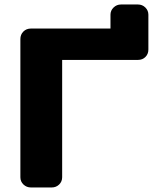

<svg xmlns="http://www.w3.org/2000/svg" viewBox="-20 -826 684 846"><path d="M69.8 -44.9V-653.8Q69.8 -673.8 83 -687Q96.2 -700.2 116.2 -700.2H466.8V-761.2Q466.8 -779.8 480.5 -793Q494.1 -806.2 513.2 -806.2H587.9Q606.9 -806.2 620.4 -793Q633.8 -779.8 633.8 -761.2V-607.9Q633.8 -587.9 620.8 -575Q607.9 -562 587.9 -562H253.9V-44.9Q253.9 -25.9 240.5 -12.9Q227.1 0 208 0H116.2Q97.2 0 83.5 -12.9Q69.8 -25.9 69.8 -44.9Z"/></svg>

Font: Days One
Style: Regular
Weight: 400
Designer: Alexander Kalachev, Alexey Maslov, Jovanny Lemonad
Foundry: Alexander Kalachev, Alexey Maslov, Jovanny Lemonad
Version: Version 1.002